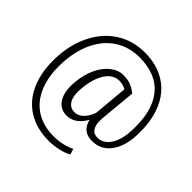

<svg xmlns="http://www.w3.org/2000/svg" viewBox="-217 -904 1331 1331"><g transform="rotate(45 449.0 -238.5)"><path d="M841.3 -245.6Q835.4 -129.4 784.2 -63Q733.9 2.4 648.9 2.4Q563 2.4 538.6 -74.7L534.2 -89.4L525.4 -76.2Q500 -36.1 467.8 -16.6Q435.5 2.4 401.4 2.4Q368.2 2.4 343.8 -10.7Q319.3 -23.9 302.7 -50.8Q268.1 -105.5 277.3 -203.1Q284.7 -282.2 313.5 -344.2Q328.1 -375 346.4 -399.2Q364.7 -423.3 387.7 -440.9Q410.2 -458.5 433.3 -467Q456.5 -475.6 481 -475.6Q500 -475.6 517.1 -473.1Q534.2 -470.7 549.3 -465.3Q578.1 -455.6 614.3 -427.7L589.4 -161.1Q588.4 -148.4 588.4 -136.7Q588.4 -90.3 606.2 -65.4Q624 -40.5 659.2 -40.5Q688.5 -40.5 712.6 -55.2Q736.8 -69.8 754.9 -98.6Q763.7 -112.8 770.5 -129.2Q777.3 -145.5 782 -163.8Q786.6 -182.1 789.3 -202.4Q792 -222.7 793 -244.6Q802.2 -437.5 720.7 -539.1Q638.7 -641.6 472.2 -641.6Q422.4 -641.6 377.7 -629.2Q333 -616.7 293.9 -591.8Q215.8 -542 170.9 -448.2Q126.5 -355.5 121.1 -233.9Q115.2 -110.8 150.9 -20.5Q187 70.8 260.7 119.1Q335 167.5 439 167.5Q483.9 167.5 528.8 156.7Q542 153.3 554 149.7Q565.9 146 576.4 141.6Q586.9 137.2 596.2 132.3L609.9 174.3Q581.5 190.9 536.6 201.7Q487.3 213.9 437 213.9Q316.9 213.9 231 160.2Q145 106.4 102.1 5.4Q59.1 -96.7 64.9 -232.9Q70.8 -365.7 124 -471.7Q177.7 -577.1 268.6 -634.3Q314 -662.6 365.2 -677Q416.5 -691.4 474.1 -691.4Q593.8 -691.4 678.7 -637.7Q707 -620.1 730.5 -596.9Q753.9 -573.7 772.7 -545.4Q791.5 -517.1 805.2 -483.4Q847.2 -381.8 841.3 -245.6ZM340.3 -204.1Q333.5 -132.8 354 -93.8Q376 -52.7 423.3 -52.7Q429.7 -52.7 436.3 -54Q442.9 -55.2 449 -57.4Q455.1 -59.6 461.2 -62.7Q467.3 -65.9 473.1 -70.1Q479 -74.2 484.9 -79.6Q499 -92.8 510.5 -111.3Q522 -129.9 531.2 -153.8L531.7 -154.3V-155.3L532.2 -159.7L554.7 -405.8L555.2 -410.6L550.8 -412.6Q536.1 -420.4 520.8 -424.1Q505.4 -427.7 488.8 -427.7Q427.7 -427.7 388.2 -366.2Q375.5 -346.2 365.7 -321.5Q356 -296.9 349.6 -267.6Q343.3 -238.3 340.3 -204.1Z"/></g></svg>

Font: Vazir Light FD-UI
Style: Light-FD-UI
Weight: 300
Designer: Saber Rastikerdar
Foundry: Saber Rastikerdar
Version: Version 30.1.0